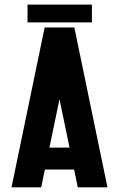

<svg xmlns="http://www.w3.org/2000/svg" viewBox="-20 -801 509 821"><path d="M97.7 -781.2V-705.1H373V-781.2ZM439.5 0 297.9 -683.6H170.9L29.3 0H156.2L171.9 -76.2H296.9L312.5 0ZM234.4 -377 277.3 -169.9H191.4Z"/></svg>

Font: Saman Dere
Style: Regular
Weight: 400
Designer: Tuna Ça_lar Gümü_
Foundry: Tuna Ça_lar Gümü_
Version: Version 1.001;hotconv 1.0.109;makeotfexe 2.5.65596